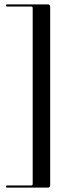

<svg xmlns="http://www.w3.org/2000/svg" viewBox="-20 -745 330 878"><path d="M129.5 96V-708Q129.5 -711.5 127.8 -713.2Q126 -715 122.5 -715H13.5Q7.5 -715 7.5 -720Q7.5 -722.5 9 -723.8Q10.5 -725 13.5 -725H198.5Q204 -725 206.8 -722.2Q209.5 -719.5 209.5 -714V102Q209.5 107.5 206.8 110.2Q204 113 198.5 113H13.5Q10.5 113 9 111.8Q7.5 110.5 7.5 108Q7.5 103 13.5 103H122.5Q126 103 127.8 101.2Q129.5 99.5 129.5 96Z"/></svg>

Font: Fraunces 96pt
Style: Regular
Weight: 400
Version: Version 1.000;[b76b70a41]